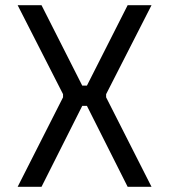

<svg xmlns="http://www.w3.org/2000/svg" viewBox="-20 -720 652 740"><path d="M140 -700 297 -390H315L472 -700H564L389 -357V-345L564 0H472L315 -312H297L140 0H48L223 -345V-357L48 -700Z"/></svg>

Font: Space Mono
Style: Regular
Weight: 400
Monospace: yes
Designer: Colophon Foundry / Benjamin Critton
Foundry: Colophon Foundry
Version: Version 1.000;PS 1.003;hotconv 1.0.81;makeotf.lib2.5.63406